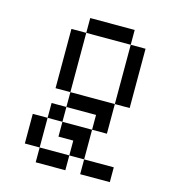

<svg xmlns="http://www.w3.org/2000/svg" viewBox="-97 -704 694 782"><g transform="rotate(15 250.0 -312.5)"><path d="M437.5 0V-62.5H312.5V0ZM125 -62.5V0H250V-62.5ZM125 -62.5Q125 -62.5 125 -187.5H62.5Q62.5 -187.5 62.5 -62.5ZM250 -62.5H312.5Q312.5 -62.5 312.5 -187.5H187.5V-125H250ZM125 -187.5H187.5V-250H125ZM312.5 -187.5H375Q375 -187.5 375 -312.5H187.5V-250H312.5ZM187.5 -312.5Q187.5 -312.5 187.5 -562.5H125Q125 -562.5 125 -312.5ZM375 -312.5H437.5Q437.5 -312.5 437.5 -562.5H375Q375 -562.5 375 -312.5ZM187.5 -562.5H375V-625H187.5Z"/></g></svg>

Font: CalcUnifontExMono
Style: Regular
Weight: 500
Version: Version 15.0.06